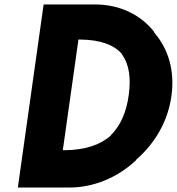

<svg xmlns="http://www.w3.org/2000/svg" viewBox="-20 -832 791 859"><path d="M60 6 61 7H291C398 7 504 -37 584 -111L586 -113H587L589 -116V-117L591 -119C672 -190 731 -287 747 -403C763 -518 732 -614 671 -685V-686L666 -694C606 -768 513 -812 406 -812H176L175 -811ZM476 -226 474 -224C428 -184 361 -161 271 -160H261L331 -655H341C430 -654 490 -631 525 -591L526 -589V-588C559 -543 566 -480 556 -407C546 -334 522 -273 476 -227ZM666 -699Z"/></svg>

Font: Hussar Woodtype
Style: SeBdObl
Weight: 900
Foundry: Cannot Into Space Fonts
Version: Version 1.07